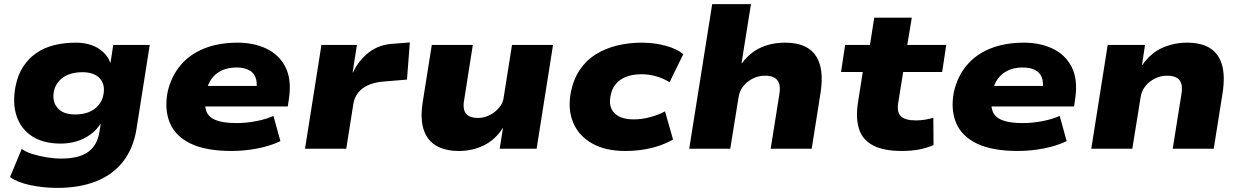

<svg xmlns="http://www.w3.org/2000/svg" viewBox="-20 -725 6052 936"><path d="M259 191Q191 191 127.5 177.5Q64 164 29 138L86 1Q106 16 138.5 26Q171 36 207.5 42Q244 48 278 48Q366 48 410 15.5Q454 -17 464 -79L471 -120H469Q450 -90 419 -68Q388 -46 351.5 -35.5Q315 -25 276 -25Q191 -25 136 -61Q81 -97 60.5 -160.5Q40 -224 56 -305Q67 -361 93.5 -401Q120 -441 158 -467Q196 -493 244.5 -505Q293 -517 349 -517Q413 -517 457 -490.5Q501 -464 517 -421L519 -420L532 -506H710L645 -94Q630 -2 580.5 62Q531 126 449.5 158.5Q368 191 259 191ZM346 -167Q382 -167 410.5 -177.5Q439 -188 458.5 -210Q478 -232 484 -262Q494 -313 466.5 -343Q439 -373 381 -373Q345 -373 316.5 -362.5Q288 -352 269 -331.5Q250 -311 243 -282Q233 -230 260.5 -198.5Q288 -167 346 -167Z M1110 11Q984 11 909.5 -25Q835 -61 808 -126Q781 -191 797 -276Q814 -351 858.5 -405Q903 -459 974 -488Q1045 -517 1139 -517Q1218 -517 1279.5 -487.5Q1341 -458 1371.5 -398Q1402 -338 1389 -247L1383 -206H947L963 -306H1246L1230 -289Q1235 -326 1225 -349.5Q1215 -373 1191.5 -384.5Q1168 -396 1132 -396Q1092 -396 1061 -381.5Q1030 -367 1010.5 -339.5Q991 -312 984 -272L982 -260Q975 -214 985.5 -184Q996 -154 1032 -139.5Q1068 -125 1133 -125Q1181 -125 1229.5 -134.5Q1278 -144 1313 -160L1347 -37Q1297 -13 1234 -1Q1171 11 1110 11Z M1467 0 1547 -506H1720L1699 -372H1701Q1729 -432 1779.5 -470.5Q1830 -509 1901 -512L1978 -518L1964 -337L1844 -327Q1803 -323 1773 -309Q1743 -295 1725.5 -272.5Q1708 -250 1703 -221L1668 0Z M2218 11Q2150 11 2106 -15Q2062 -41 2045 -94Q2028 -147 2041 -229L2085 -506H2285L2243 -239Q2237 -208 2243 -188Q2249 -168 2266.5 -159Q2284 -150 2310 -150Q2340 -150 2367.5 -164Q2395 -178 2413.5 -200.5Q2432 -223 2435 -247L2476 -506H2676L2596 0H2416L2432 -101H2431Q2395 -44 2339 -16.5Q2283 11 2218 11Z M3028 11Q2931 11 2866 -26Q2801 -63 2774 -128Q2747 -193 2763 -276Q2776 -340 2807.5 -386Q2839 -432 2885 -460.5Q2931 -489 2988 -503Q3045 -517 3108 -517Q3172 -517 3227 -501.5Q3282 -486 3311 -461L3244 -324Q3216 -342 3180.5 -352.5Q3145 -363 3108 -363Q3078 -363 3053 -357Q3028 -351 3008.5 -338.5Q2989 -326 2975.5 -306.5Q2962 -287 2957 -260Q2945 -204 2975.5 -173.5Q3006 -143 3069 -143Q3108 -143 3148 -153.5Q3188 -164 3222 -182L3261 -45Q3234 -29 3197.5 -16Q3161 -3 3118 4Q3075 11 3028 11Z M3340 0 3452 -705H3641L3595 -417H3597Q3637 -470 3690 -493.5Q3743 -517 3807 -517Q3876 -517 3918.5 -490.5Q3961 -464 3977 -409.5Q3993 -355 3980 -271L3937 0H3737L3779 -263Q3785 -298 3778 -318Q3771 -338 3754 -347Q3737 -356 3710 -356Q3678 -356 3650 -342Q3622 -328 3604 -305.5Q3586 -283 3581 -254L3540 0Z M4376 11Q4289 11 4237.5 -15.5Q4186 -42 4168.5 -94Q4151 -146 4162 -221L4186 -374H4080L4100 -506H4221L4242 -639H4425L4403 -506H4593L4573 -374H4383L4359 -225Q4351 -179 4371.5 -158.5Q4392 -138 4445 -138Q4467 -138 4489 -141.5Q4511 -145 4530 -151L4531 -18Q4494 -2 4456.5 4.5Q4419 11 4376 11Z M4943 11Q4817 11 4742.5 -25Q4668 -61 4641 -126Q4614 -191 4630 -276Q4647 -351 4691.5 -405Q4736 -459 4807 -488Q4878 -517 4972 -517Q5051 -517 5112.5 -487.5Q5174 -458 5204.5 -398Q5235 -338 5222 -247L5216 -206H4780L4796 -306H5079L5063 -289Q5068 -326 5058 -349.5Q5048 -373 5024.5 -384.5Q5001 -396 4965 -396Q4925 -396 4894 -381.5Q4863 -367 4843.5 -339.5Q4824 -312 4817 -272L4815 -260Q4808 -214 4818.5 -184Q4829 -154 4865 -139.5Q4901 -125 4966 -125Q5014 -125 5062.5 -134.5Q5111 -144 5146 -160L5180 -37Q5130 -13 5067 -1Q5004 11 4943 11Z M5300 0 5380 -506H5562L5547 -407H5548Q5590 -467 5646.5 -492Q5703 -517 5767 -517Q5836 -517 5878.5 -490.5Q5921 -464 5937 -409.5Q5953 -355 5940 -271L5897 0H5697L5739 -263Q5745 -298 5738.5 -318Q5732 -338 5714.5 -347Q5697 -356 5670 -356Q5638 -356 5610 -342Q5582 -328 5564 -305.5Q5546 -283 5541 -254L5500 0Z"/></svg>

Font: Nunito Sans 7pt SemiExpanded Black
Style: Italic
Weight: 900
Width: 6
Italic angle: -9°
Designer: Vernon Adams
Foundry: Vernon Adams
Version: Version 3.101;gftools[0.9.27]